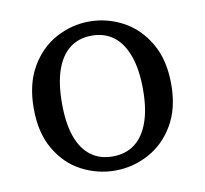

<svg xmlns="http://www.w3.org/2000/svg" viewBox="-63 -561 685 642"><g transform="rotate(-10 279.5 -240.0)"><path d="M279 13Q219 13 165.5 -15Q112 -43 79 -99.5Q46 -156 46 -238Q46 -321 79 -378Q112 -435 165.5 -464Q219 -493 279 -493Q339 -493 392.5 -464.5Q446 -436 479.5 -379Q513 -322 513 -239Q513 -157 479.5 -100.5Q446 -44 392.5 -15.5Q339 13 279 13ZM279 -35Q323 -35 353.5 -58Q384 -81 400.5 -126Q417 -171 417 -238Q417 -306 400.5 -352Q384 -398 353.5 -421.5Q323 -445 279 -445Q235 -445 204.5 -421.5Q174 -398 158 -352.5Q142 -307 142 -239Q142 -171 158 -126Q174 -81 204.5 -58Q235 -35 279 -35Z"/></g></svg>

Font: Source Serif 4 18pt
Style: Regular
Weight: 400
Designer: Frank Grießhammer
Foundry: Adobe Systems Incorporated
Version: Version 4.004;hotconv 1.0.116;makeotfexe 2.5.65601